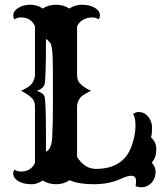

<svg xmlns="http://www.w3.org/2000/svg" viewBox="-20 -777 700 820"><path d="M219.7 9.8Q187.5 9.8 162.6 -5.9Q137.7 9.8 116.5 9.8Q95.2 9.8 81.5 6.1Q67.9 2.4 57.6 -3.9Q36.6 -16.6 36.6 -35.6Q36.6 -45.4 42 -52.7Q52.7 -44.4 69.3 -44.4Q112.8 -44.4 129.4 -81.5V-320.3Q129.4 -342.8 120.1 -353.5Q105.5 -371.6 69.8 -389.2Q103 -404.3 112.8 -416Q129.4 -435.1 129.4 -459V-665Q112.8 -702.6 69.3 -702.6Q52.7 -702.6 42 -694.3Q36.6 -701.7 36.6 -711.2Q36.6 -720.7 42.2 -729Q47.9 -737.3 57.6 -743.2Q80.1 -756.8 109.1 -756.8Q138.2 -756.8 162.6 -740.7Q188 -756.8 219.2 -756.8Q250.5 -756.8 275.9 -740.7Q303.2 -756.8 325.7 -756.8Q348.1 -756.8 361.8 -753.2Q375.5 -749.5 385.7 -743.2Q406.7 -730.5 406.7 -711.4Q406.7 -701.7 401.4 -694.3Q390.6 -702.6 372.6 -702.6Q354.5 -702.6 336.2 -693.1Q317.9 -683.6 309.1 -664.6V-459Q309.1 -435.1 319.3 -423.3Q335.4 -404.3 368.7 -389.2Q333 -371.6 323.2 -360.4Q309.1 -342.8 309.1 -320.3V-106.9Q341.3 -55.7 389.6 -55.7Q509.3 -55.7 543.5 -157.2Q558.6 -202.1 558.6 -239.5Q558.6 -276.9 548.3 -289.6Q559.6 -298.8 571.5 -298.8Q583.5 -298.8 593.8 -293.9Q604 -289.1 612.3 -279.3Q629.4 -259.3 629.4 -231.9Q629.4 -204.6 625 -189.9Q647.5 -171.4 647.5 -137.7Q647.5 -104 628.4 -83Q644.5 -62.5 644.5 -45.9Q644.5 -29.3 639.9 -17.3Q635.3 -5.4 627 3.9Q608.4 22.9 582.5 22.9Q569.8 22.9 559.1 17.6Q561 6.8 561 -3.9Q561 -26.4 540.5 -26.4Q525.4 -26.4 498.5 -14.2Q446.8 9.8 380.6 9.8Q314.5 9.8 277.3 -7.3Q252 9.8 219.7 9.8ZM176.3 -129.4Q200.7 -138.7 203.1 -193.4Q206.1 -248 206.1 -344.7Q206.1 -441.4 205.8 -473.4Q205.6 -505.4 205.1 -524.9Q203.6 -582.5 194.1 -594.5Q184.6 -606.4 176.3 -610.4Q176.3 -440.4 170.4 -417Q163.6 -397.5 137.2 -389.2Q166.5 -378.9 170.4 -364.3Q176.3 -340.8 176.3 -192.9Z"/></svg>

Font: Rye
Style: Regular
Weight: 400
Designer: Nicole Fally
Foundry: Nicole Fally
Version: Version 1.001